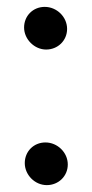

<svg xmlns="http://www.w3.org/2000/svg" viewBox="-20 -524 266 558"><path d="M52 -50C52 -16 81 14 116 14C150 14 177 -12 177 -46C177 -81 147 -110 112 -110C78 -110 52 -84 52 -50ZM50 -444C50 -410 80 -380 114 -380C148 -380 175 -406 175 -440C175 -475 145 -504 110 -504C76 -504 50 -478 50 -444Z"/></svg>

Font: Electronic
Style: Ti
Weight: 900
Version: Version 1.011